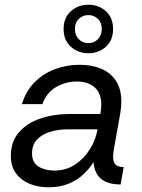

<svg xmlns="http://www.w3.org/2000/svg" viewBox="-20 -783 603 815"><path d="M186 12Q141 12 105 -3Q69 -18 47.5 -47.5Q26 -77 26 -121Q26 -182 60.5 -221.5Q95 -261 151.5 -280Q208 -299 273 -299H406Q408 -312 409 -321.5Q410 -331 410 -339Q410 -387 382 -412Q354 -437 306 -437Q260 -437 219 -414Q178 -391 160 -341H73Q90 -397 127 -434Q164 -471 213.5 -489.5Q263 -508 317 -508Q370 -508 410 -491Q450 -474 472.5 -439.5Q495 -405 495 -352Q495 -338 494 -328.5Q493 -319 491 -305L464 -153Q462 -142 461 -133Q460 -124 460 -116Q460 -97 469.5 -85.5Q479 -74 505 -74L492 0Q439 0 410 -23Q381 -46 377 -95Q361 -69 335 -44Q309 -19 272 -3.5Q235 12 186 12ZM211 -59Q261 -59 299.5 -85Q338 -111 362.5 -151Q387 -191 394 -234H268Q229 -234 194.5 -224Q160 -214 138 -191.5Q116 -169 116 -131Q116 -93 143.5 -76Q171 -59 211 -59ZM355 -557Q312 -557 281 -584.5Q250 -612 250 -660Q250 -708 281 -735.5Q312 -763 355 -763Q399 -763 429.5 -735.5Q460 -708 460 -660Q460 -612 429.5 -584.5Q399 -557 355 -557ZM355 -600Q379 -600 395.5 -616.5Q412 -633 412 -660Q412 -687 395.5 -703Q379 -719 355 -719Q331 -719 314.5 -703Q298 -687 298 -660Q298 -633 314.5 -616.5Q331 -600 355 -600Z"/></svg>

Font: Rethink Sans
Style: Italic
Weight: 400
Italic angle: -10°
Designer: The Rethink Sans project authors (Hans Thiessen). DM Sans designed by Colophon Foundry.
Foundry: Rethink Communications LLC
Version: Version 1.001